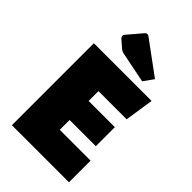

<svg xmlns="http://www.w3.org/2000/svg" viewBox="-258 -950 1035 1035"><g transform="rotate(45 260.0 -432.0)"><path d="M50 0ZM250 -165H485V0H50V-625H490L465 -460H250V-385H450V-240H250ZM205 -699Q190 -702 179 -711L141 -744Q130 -754 130 -762Q130 -769 139 -779L202 -853Q208 -860 211.5 -862Q215 -864 220 -864Q226 -864 231 -860L420 -721L379 -664Z"/></g></svg>

Font: Changa Black
Style: Regular
Weight: 900
Designer: Eduardo Rodriguez Tunni
Foundry: Eduardo Rodriguez Tunni
Version: Version 2.001; ttfautohint (v1.5.10-5e6f)